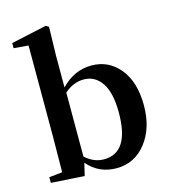

<svg xmlns="http://www.w3.org/2000/svg" viewBox="-121 -916 909 1028"><g transform="rotate(-15 333.5 -401.5)"><path d="M242.2 -445.3V-90.8Q289.1 -47.9 345.7 -47.9Q486.3 -47.9 486.3 -269.5Q486.3 -379.9 449.2 -434.6Q412.1 -489.3 349.6 -489.3Q292 -489.3 242.2 -445.3ZM240.2 -651.4V-474.6Q312.5 -550.8 409.2 -550.8Q503.9 -550.8 564.9 -476.6Q626 -402.3 626 -271.5Q626 -146.5 562.5 -65.4Q499 15.6 398.4 15.6Q300.8 15.6 238.3 -57.6L221.7 11.7L37.1 0V-31.2L110.4 -39.1Q112.3 -154.3 112.3 -235.4V-741.2L31.2 -748V-776.4L228.5 -819.3L244.1 -809.6Z"/></g></svg>

Font: Bpmf Zihi Serif Bold
Style: Bold
Weight: 700
Foundry: But Ko
Version: Version 1.320